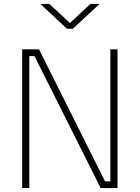

<svg xmlns="http://www.w3.org/2000/svg" viewBox="-20 -949 705 969"><path d="M92 0V-700H177L510 -34H537V-700H573V0H488L154 -666H128V0ZM318 -804 184 -929H229L333 -833L436 -929H482L348 -804Z"/></svg>

Font: Titillium Web[RUS by Daymarius]
Style: Regular
Weight: 200
Designer: Cyrillization by Daymarius
Foundry: Cyrillization by Daymarius
Version: Version 1.002 September 11, 2018